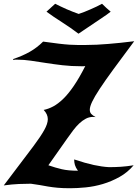

<svg xmlns="http://www.w3.org/2000/svg" viewBox="-36 -965 733 1020"><path d="M33 -651Q84 -668 122.5 -690Q161 -712 193 -744Q243 -737 276.5 -733Q310 -729 334 -727.5Q358 -726 377 -726Q396 -726 419 -726Q449 -726 478 -727.5Q507 -729 538 -731.5Q569 -734 603 -737.5Q637 -741 677 -746Q612 -659 567 -597.5Q522 -536 494 -493.5Q466 -451 453.5 -424.5Q441 -398 441 -382Q441 -368 449 -359.5Q457 -351 472 -343Q468 -343 465 -343.5Q462 -344 459 -344Q438 -344 420 -334.5Q402 -325 385.5 -309.5Q369 -294 353 -273Q337 -252 321 -229L221 -87Q258 -74 292.5 -66Q327 -58 378 -58Q366 -75 362 -88.5Q358 -102 358 -118Q418 -98 462 -88.5Q506 -79 543 -77Q575 -77 606 -79Q637 -81 674 -87Q642 -49 599 -25Q556 -1 510.5 12.5Q465 26 419.5 30.5Q374 35 337 35Q299 35 271 32.5Q243 30 219.5 26Q196 22 174.5 18Q153 14 128 11Q99 11 64 12.5Q29 14 -16 20L142 -189Q180 -240 199 -274Q218 -308 218 -332Q218 -358 196 -381Q221 -386 246.5 -399.5Q272 -413 299.5 -439.5Q327 -466 356 -508.5Q385 -551 417 -614Q412 -613 407.5 -613Q403 -613 398 -613Q342 -613 295.5 -618.5Q249 -624 207.5 -630.5Q166 -637 128.5 -642.5Q91 -648 55 -648Q50 -648 45.5 -648Q41 -648 36 -646ZM552 -903Q538 -891 492.5 -861Q447 -831 381 -786Q339 -818 292.5 -847.5Q246 -877 211 -903Q226 -916 233.5 -923.5Q241 -931 257 -945Q269 -939 284.5 -931.5Q300 -924 317 -916.5Q334 -909 351 -902.5Q368 -896 382 -891Q395 -895 411.5 -901.5Q428 -908 445 -915.5Q462 -923 478 -930.5Q494 -938 506 -945Q521 -931 529 -923Q537 -915 552 -903Z"/></svg>

Font: New Rocker
Style: Regular
Weight: 400
Designer: Pablo Impallari, Brenda Gallo, Rodrigo Fuenzalida
Foundry: Pablo Impallari, Brenda Gallo, Rodrigo Fuenzalida
Version: Version 1.000; ttfautohint (v0.93) -l 8 -r 50 -G 200 -x 14 -